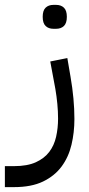

<svg xmlns="http://www.w3.org/2000/svg" viewBox="-80 -527 365 787"><path d="M-60 154H-23Q32 154 67 138Q102 122 122 95.5Q142 69 150 33.5Q158 -2 158 -41Q158 -70 155 -101.5Q152 -133 147 -162L126 -275L196 -289L209 -213Q225 -121 225 -39Q225 16 213 66.5Q201 117 172.5 155.5Q144 194 96.5 217Q49 240 -23 240H-60ZM139 -409Q119 -409 107 -420.5Q95 -432 95 -458Q95 -484 107 -495.5Q119 -507 139 -507H150Q170 -507 182 -495.5Q194 -484 194 -458Q194 -432 182 -420.5Q170 -409 150 -409Z"/></svg>

Font: IBM Plex Sans Arabic
Style: Regular
Weight: 400
Designer: Mike Abbink, Paul van der Laan, Pieter van Rosmalen, Wael Morcos, Khajak Apelian
Foundry: Bold Monday
Version: Version 1.1